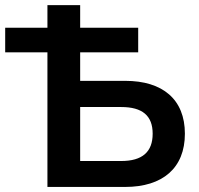

<svg xmlns="http://www.w3.org/2000/svg" viewBox="-40 -739 785 759"><path d="M454.6 0C603 0 690.9 -74.7 690.9 -210.4C690.9 -346.2 603 -419.4 455.1 -419.4H276.9V-532.2H506.3V-629.4H276.9V-718.8H147.5V-629.4H-19.5V-532.2H147.5V0ZM276.9 -315.9H439C522.9 -315.9 563.5 -281.7 563.5 -210.4C563.5 -138.7 522.9 -102.5 439 -102.5H276.9Z"/></svg>

Font: Winston SemiBold
Style: Regular
Weight: 600
Designer: Vernon Adams, Kim Jin-seong, David Berlow, Cristiano Sobral
Foundry: The Winston Project Authors
Version: Version 3.004